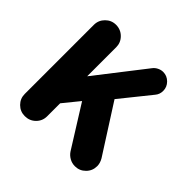

<svg xmlns="http://www.w3.org/2000/svg" viewBox="-188 -951 1146 1146"><g transform="rotate(45 385.0 -377.5)"><path d="M75.2 -85.9V-668.9Q75.2 -708 102.8 -735.6Q130.4 -763.2 168.9 -763.2Q208.5 -763.2 236.3 -735.6Q264.2 -708 264.2 -668.9V-423.8L503.9 -731.9Q514.6 -746.1 531.7 -754.6Q548.8 -763.2 566.9 -763.2Q599.6 -763.2 623.3 -739.5Q647 -715.8 647 -683.1Q647 -653.8 628.9 -632.8L476.1 -442.9L670.9 -138.2Q686 -112.3 686 -86.9Q686 -47.4 658.4 -19.8Q630.9 7.8 591.8 7.8Q566.9 7.8 545.7 -4.2Q524.4 -16.1 511.2 -36.1L347.2 -297.9L264.2 -195.8V-85.9Q264.2 -46.9 236.6 -19.5Q209 7.8 168.9 7.8Q129.9 7.8 102.5 -19.5Q75.2 -46.9 75.2 -85.9Z"/></g></svg>

Font: Jellee Roman
Style: Bold
Weight: 700
Designer: Alfredo Marco Pradil
Foundry: Alfredo Marco Pradil and JAM Design
Version: Version 1.000